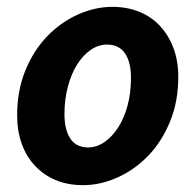

<svg xmlns="http://www.w3.org/2000/svg" viewBox="-20 -528 573 560"><path d="M222 12Q178 12 143 -2.5Q108 -17 82.5 -44Q57 -71 43.5 -108.5Q30 -146 30 -192Q30 -264 54 -322.5Q78 -381 117.5 -422Q157 -463 207 -485.5Q257 -508 308 -508Q351 -508 386.5 -493.5Q422 -479 447 -452Q472 -425 486 -387.5Q500 -350 500 -304Q500 -232 476 -173.5Q452 -115 412.5 -74Q373 -33 323 -10.5Q273 12 222 12ZM237 -98Q262 -98 284.5 -113.5Q307 -129 324.5 -156Q342 -183 352 -220Q362 -257 362 -301Q362 -347 344.5 -372.5Q327 -398 292 -398Q267 -398 244.5 -382.5Q222 -367 205 -340Q188 -313 178 -275.5Q168 -238 168 -195Q168 -150 185 -124Q202 -98 237 -98Z"/></svg>

Font: TypoPRO Source Sans Pro
Style: Bold Italic
Weight: 700
Italic angle: -11°
Designer: Paul D. Hunt
Foundry: Adobe Systems Incorporated
Version: Version 1.075;PS 2.000;hotconv 1.0.86;makeotf.lib2.5.63406